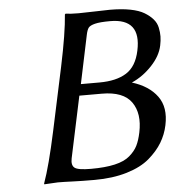

<svg xmlns="http://www.w3.org/2000/svg" viewBox="-49 -694 689 743"><g transform="rotate(-5 295.5 -322.5)"><path d="M307.6 -559.1 268.1 -371.1H339.8Q406.2 -371.1 445.3 -395.8Q484.4 -420.4 497.1 -481Q523.4 -604 402.3 -604Q362.3 -604 343 -599.1Q323.7 -594.2 317.6 -586.2Q311.5 -578.1 307.6 -559.1ZM258.3 -327.1 207.5 -87.9Q202.1 -61.5 215.3 -51.3Q228.5 -41 278.8 -41Q334 -41 371.3 -49.6Q408.7 -58.1 429.7 -76.2Q450.7 -94.2 460.7 -114.3Q470.7 -134.3 477.1 -165Q492.2 -237.3 460.7 -282.2Q429.2 -327.1 345.7 -327.1ZM283.2 -645Q308.1 -645 348.4 -646.5Q388.7 -647.9 404.8 -647.9Q449.7 -647.9 483.6 -641.4Q517.6 -634.8 537.8 -622.6Q558.1 -610.4 570.8 -595.7Q583.5 -581.1 587.4 -562.7Q591.3 -544.4 591.1 -528.1Q590.8 -511.7 586.9 -493.2Q578.6 -453.1 543.9 -416.3Q509.3 -379.4 465.3 -359.9Q530.8 -339.8 562.7 -296.1Q594.7 -252.4 580.1 -184.1Q572.8 -148.9 554.2 -117.9Q535.6 -86.9 502.7 -58.6Q469.7 -30.3 414.6 -13.7Q359.4 2.9 288.6 2.9Q239.7 2.9 204.8 1.5Q169.9 0 146 0L93.3 2.9L92.8 0Q117.2 -67.9 145.5 -200.2L197.8 -444.8Q225.1 -574.2 230 -645L232.9 -647.9Q249.5 -645 283.2 -645Z"/></g></svg>

Font: Linux Biolinum
Style: Italic
Weight: 400
Italic angle: -12°
Designer: Philipp H. Poll
Foundry: Philipp H. Poll
Version: Version 1.1.3 ; ttfautohint (v0.9)